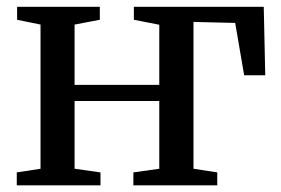

<svg xmlns="http://www.w3.org/2000/svg" viewBox="-20 -558 846 578"><path d="M30.5 0V-39L102 -50V-484L31.5 -498.5V-537.5H280.5V-498.5L204.5 -484V-302.5H459.5V-483.5L383 -498.5V-537.5H774L778.5 -331.5H715L688 -489L562.5 -492V-50L634 -39V0H381.5V-39L459.5 -50V-254H204.5V-50L282.5 -39V0Z"/></svg>

Font: Merriweather 60pt
Style: Regular
Weight: 400
Version: Version 2.100